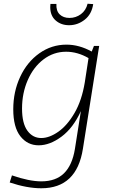

<svg xmlns="http://www.w3.org/2000/svg" viewBox="-20 -771 609 1028"><path d="M483 -525H511L424 25Q391 237 201 237Q125 237 32 206L44 168Q137 200 201 200Q279 200 323 156.5Q367 113 381 27L413 -176Q372 -86 309.5 -39.5Q247 7 187 7Q127 7 89 -41.5Q51 -90 51 -186Q51 -280 88 -359.5Q125 -439 190.5 -485.5Q256 -532 336 -532Q404 -532 471 -495ZM434 -330 454 -460Q395 -494 334 -494Q267 -494 213 -453Q159 -412 128.5 -342Q98 -272 98 -190Q98 -111 126.5 -71.5Q155 -32 201 -32Q244 -32 292 -65.5Q340 -99 379 -166Q418 -233 434 -330ZM249 -733Q249 -744 250 -750H282Q280 -713 299.5 -694Q319 -675 352 -675Q386 -675 413 -695Q440 -715 449 -751L479 -749Q471 -695 433.5 -665.5Q396 -636 350 -636Q307 -636 278 -661.5Q249 -687 249 -733Z"/></svg>

Font: Bitter Pro Light
Style: Italic
Weight: 300
Italic angle: -9°
Designer: Sol Matas, and Bitter project Authors
Foundry: Sol Matas
Version: Version 1.010